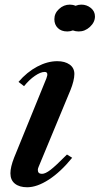

<svg xmlns="http://www.w3.org/2000/svg" viewBox="-20 -799 430 830"><path d="M97.5 10.5Q64 10.5 44.5 -5Q25 -20.5 25 -50Q25 -76.5 41 -117.5L180.5 -460Q191.5 -488 173 -488Q155.5 -488 131 -471.2Q106.5 -454.5 84 -426.5L60 -445Q96.5 -487.5 140.8 -511Q185 -534.5 227.5 -534.5Q260.5 -534.5 281 -520Q301.5 -505.5 301.5 -479Q301.5 -465.5 297 -447.2Q292.5 -429 285 -410.5L147 -78Q143.5 -70 143.5 -64.5Q143.5 -47.5 161.5 -47.5Q176 -47.5 198.5 -64.8Q221 -82 269.5 -131L292 -117Q242 -55.5 191 -22.5Q140 10.5 97.5 10.5ZM271 -663Q245 -663 230 -677.8Q215 -692.5 215 -716Q215 -741.5 235.2 -760.2Q255.5 -779 282 -779Q295 -779 306.5 -774Q319 -779 331.5 -779Q355 -779 372.8 -764.5Q390.5 -750 390.5 -728Q390.5 -703 369 -683Q347.5 -663 320.5 -663Q306.5 -663 295 -667.5Q283.5 -663 271 -663Z"/></svg>

Font: Libre Caslon Text Medium Italic
Style: Regular
Weight: 500
Italic angle: -22.583°
Designer: Pablo Impallari, Rodrigo Fuenzalida, Katja Schimmel
Foundry: Pablo Impallari, Rodrigo Fuenzalida
Version: Version 2.000